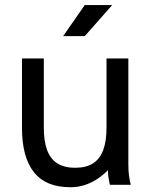

<svg xmlns="http://www.w3.org/2000/svg" viewBox="-20 -743 604 772"><path d="M156.2 -507.8H68.4V-228.5Q68.4 -111.3 116.2 -50.8Q164.1 9.8 262.7 9.8Q293.5 9.8 320.1 1.2Q346.7 -7.3 370.1 -22.7Q393.6 -38.1 414.1 -58.6Q414.1 -43.9 416 -30.5Q418 -17.1 419.9 -8.5Q421.9 0 421.9 0H505.9Q505.9 0 503.4 -10Q501 -20 498.5 -38.6Q496.1 -57.1 496.1 -82V-507.8H408.2V-228.5Q408.2 -175.3 395 -139.6Q381.8 -104 354 -86.2Q326.2 -68.4 282.2 -68.4Q238.3 -68.4 210.4 -86.2Q182.6 -104 169.4 -139.6Q156.2 -175.3 156.2 -228.5ZM320.8 -597.7 431.2 -722.7H320.8L233.9 -597.7Z"/></svg>

Font: Giphurs SC
Style: Regular
Weight: 400
Version: Version 0.920